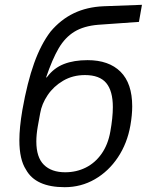

<svg xmlns="http://www.w3.org/2000/svg" viewBox="-20 -767 640 798"><path d="M88 -62Q60.5 -104 60.5 -184Q60.5 -236.5 73 -310Q93.5 -425.5 121.8 -504.2Q150 -583 190 -635.5Q232 -685.5 286.5 -711.8Q341 -738 410 -741L570 -747L557.5 -676L388 -664Q328 -659 289.2 -635.2Q250.5 -611.5 224 -566.5Q197.5 -521.5 171 -443.5L176.5 -448Q204 -484.5 245.5 -500.8Q287 -517 344 -517Q432.5 -517 481 -468.8Q529.5 -420.5 529.5 -325Q529.5 -289 522 -246Q509 -171.5 470.2 -113.2Q431.5 -55 374.2 -22Q317 11 249 11Q128 11 88 -62ZM438.5 -220Q449 -278 449 -322Q449 -389 421.5 -422Q394 -455 333 -455Q282.5 -455 242.5 -431.5Q202.5 -408 178 -371.5Q153.5 -335 147 -296.5L137 -241.5Q131 -207 131 -179Q131 -113 162.5 -82Q194 -51 251 -51Q297.5 -51 336.5 -70.5Q375.5 -90 402.2 -128Q429 -166 438.5 -220Z"/></svg>

Font: JuliaMono Light
Style: Italic
Weight: 300
Italic angle: -9°
Monospace: yes
Designer: cormullion
Foundry: corm
Version: Version 0.054; ttfautohint (v1.8.4)